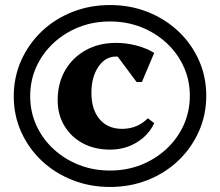

<svg xmlns="http://www.w3.org/2000/svg" viewBox="-20 -726 873 762"><path d="M416.6 16Q336.6 16 267.1 -11.5Q197.6 -39 145.6 -88Q93.6 -137 64.1 -202.5Q34.6 -268 34.6 -344Q34.6 -420 64.1 -486Q93.6 -552 145.6 -601.5Q197.6 -651 267.1 -678.5Q336.6 -706 416.6 -706Q496.6 -706 566.1 -678.5Q635.6 -651 687.6 -602Q739.6 -553 769.1 -487.5Q798.6 -422 798.6 -346Q798.6 -270 769.1 -204Q739.6 -138 687.6 -88.5Q635.6 -39 566.1 -11.5Q496.6 16 416.6 16ZM416.6 -49.2Q483.4 -49.2 540.7 -72.1Q597.9 -95 641.3 -135.6Q684.7 -176.1 709.1 -230.1Q733.4 -284 733.4 -346.4Q733.4 -407.8 709 -461.3Q684.7 -514.9 641.2 -555.1Q597.8 -595.4 540.6 -618.1Q483.3 -640.8 416.6 -640.8Q349.8 -640.8 292.5 -618Q235.3 -595.1 191.9 -554.7Q148.5 -514.3 124.1 -460.5Q99.8 -406.8 99.8 -344Q99.8 -282.2 124.2 -228.7Q148.5 -175.1 192 -134.9Q235.4 -94.6 292.6 -71.9Q349.9 -49.2 416.6 -49.2ZM417.2 -132.2Q355.2 -132.2 308.5 -157.4Q261.8 -182.6 235.3 -227Q208.8 -271.4 208.8 -328.4Q208.8 -395 238.2 -446.2Q267.6 -497.4 319.9 -526.6Q372.2 -555.8 440.2 -555.8Q481.8 -555.8 521.9 -545.2Q562 -534.6 592 -516L543.2 -400.6H522L428.8 -526H500.2V-477Q478.4 -501.6 440.6 -501.6Q397.8 -501.6 370.3 -460.8Q342.8 -420 342.8 -357.8Q342.8 -290.8 375.5 -252.7Q408.2 -214.6 464.4 -214.6Q525 -214.6 566.8 -256.6L592.2 -237.2Q569 -188.6 522.1 -160.4Q475.2 -132.2 417.2 -132.2Z"/></svg>

Font: Platypi Light
Style: Regular
Weight: 300
Designer: David Sargent
Foundry: Bolt Cutter Type
Version: Version 1.200